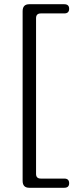

<svg xmlns="http://www.w3.org/2000/svg" viewBox="-20 -760 347 908"><path d="M150.5 -674V62.5Q150.5 84.5 173 84.5H284Q307 84.5 307 106.5Q307 128 284 128H118Q87 128 87 95V-707Q87 -740 118 -740H284Q307 -740 307 -718.5Q307 -696.5 284 -696.5H173Q150.5 -696.5 150.5 -674Z"/></svg>

Font: Fraunces 9pt SuperSoft Light
Style: Regular
Weight: 300
Version: Version 1.000;[b76b70a41]